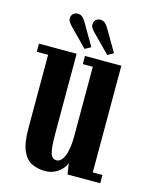

<svg xmlns="http://www.w3.org/2000/svg" viewBox="-108 -763 655 844"><g transform="rotate(15 219.0 -341.0)"><path d="M179 11Q146.5 11 119.5 -1.5Q92.5 -14 76.5 -49Q60.5 -84 60.5 -151V-486H9V-523H180.5V-164.5Q180.5 -116.5 184 -91.2Q187.5 -66 195.2 -56.8Q203 -47.5 216 -47.5Q237 -47.5 250.5 -79.5Q264 -111.5 264 -171V-486H218.5V-523H384V-37.5H428V0H279L271.5 -51Q269 -39.5 257.2 -25Q245.5 -10.5 225.5 0.2Q205.5 11 179 11ZM311.5 -552.5 231.5 -634Q223 -642.5 218.5 -649.8Q214 -657 214 -665Q214 -678.5 222.2 -686.5Q230.5 -694.5 242.5 -694.5Q256.5 -694.5 265.2 -686.2Q274 -678 280 -667.5L338.5 -567.5ZM208.5 -552.5 128.5 -634Q120 -643 115.5 -650Q111 -657 111 -665Q111 -678.5 119.5 -686.5Q128 -694.5 139.5 -694.5Q154 -694.5 162.5 -686.2Q171 -678 177 -667.5L235.5 -567.5Z"/></g></svg>

Font: Imbue 10pt
Style: Bold
Weight: 700
Designer: Tyler Finck
Foundry: Etcetera Type Company
Version: Version 1.102; ttfautohint (v1.8.3)